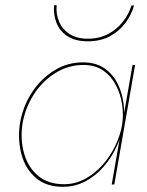

<svg xmlns="http://www.w3.org/2000/svg" viewBox="-20 -710 565 739"><path d="M500 -460 420 0H410L490 -460ZM56 -230Q66 -296 100.5 -350.5Q135 -405 187.5 -438Q240 -471 303 -470Q350 -469 382 -447Q414 -425 432 -389.5Q450 -354 455.5 -312Q461 -270 455 -230Q448 -187 428.5 -145Q409 -103 378.5 -68Q348 -33 308.5 -12Q269 9 222 9Q159 9 119 -24.5Q79 -58 63.5 -113Q48 -168 56 -230ZM66 -230Q58 -171 73 -118.5Q88 -66 126.5 -33.5Q165 -1 226 -1Q269 -1 306.5 -21Q344 -41 374 -74.5Q404 -108 423.5 -148.5Q443 -189 450 -230Q456 -268 450 -308Q444 -348 426 -382.5Q408 -417 378 -438Q348 -459 305 -460Q245 -461 194 -429.5Q143 -398 109.5 -345.5Q76 -293 66 -230ZM198 -690Q195 -656 207.5 -626.5Q220 -597 248 -579Q276 -561 318 -561Q362 -561 396 -579Q430 -597 453 -626.5Q476 -656 486 -689H496Q486 -653 462.5 -621.5Q439 -590 403 -570.5Q367 -551 318 -551Q270 -551 240 -570.5Q210 -590 197.5 -622Q185 -654 188 -690Z"/></svg>

Font: Jost Thin
Style: Italic
Weight: 200
Italic angle: -5°
Version: Version 3.710